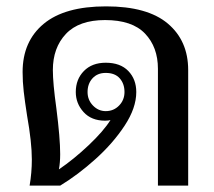

<svg xmlns="http://www.w3.org/2000/svg" viewBox="-20 -583 673 603"><path d="M80 -82Q80 -136 65 -220Q58 -265 54.5 -295.5Q51 -326 51 -357Q51 -453 117 -508Q183 -563 313 -563Q443 -563 507 -509Q571 -455 571 -363V0H476V-367Q476 -435 435.5 -477.5Q395 -520 310 -520Q228 -520 187 -476.5Q146 -433 146 -363Q146 -322 157 -243Q169 -149 169 -99Q169 -72 165 -51Q212 -83 258.5 -127Q305 -171 327 -206Q321 -204 310 -204Q267 -204 242.5 -231Q218 -258 218 -294Q218 -334 243.5 -360Q269 -386 312 -386Q358 -386 383 -360Q408 -334 408 -294Q408 -244 371.5 -188.5Q335 -133 280 -83.5Q225 -34 169 0H73Q80 -41 80 -82ZM371 -294Q371 -320 356 -337Q341 -354 312 -354Q286 -354 270.5 -337Q255 -320 255 -294Q255 -269 272 -251.5Q289 -234 312 -234Q337 -234 354 -251.5Q371 -269 371 -294Z"/></svg>

Font: TavirajRegular
Style: Regular
Weight: 400
Designer: Katatrad Team
Foundry: CadsonDemak
Version: Version 1.001